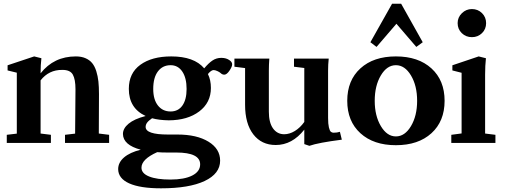

<svg xmlns="http://www.w3.org/2000/svg" viewBox="-20 -772 2727 1037"><path d="M16.6 0V-43.9L70.8 -50.3V-379.4L21 -391.6V-419.4L164.6 -467.3L203.6 -457.5Q199.2 -420.9 199.2 -376Q271 -467.3 389.6 -467.3Q419.9 -467.3 442.1 -457.5Q464.4 -447.8 478 -430.9Q491.7 -414.1 500 -387.7Q508.3 -361.3 511.5 -332Q514.6 -302.7 514.6 -263.7Q514.6 -97.2 513.7 -50.8L569.3 -43.9V0H331.1V-43.9L385.7 -50.3Q387.7 -206.5 387.7 -290Q387.7 -343.3 373.3 -369.1Q358.9 -395 315.9 -394.5Q243.7 -395 199.2 -337.9V-50.8L254.9 -43.9V0Z M891.6 -122.1Q838.9 -123 801.3 -133.3Q782.2 -120.1 774.4 -109.4Q766.6 -98.6 766.6 -86.4Q766.6 -45.4 887.2 -45.4H938.5Q1043 -45.4 1106 -6.8Q1168.9 31.7 1168.9 95.7Q1168.9 166 1085.2 205.6Q1001.5 245.1 849.6 245.1Q737.3 245.1 678 218.5Q618.7 191.9 618.2 141.6Q618.2 105.5 650.1 78.1Q682.1 50.8 740.2 36.6Q645 11.2 644 -48.3Q644 -78.6 674.6 -104Q705.1 -129.4 766.6 -145.5Q675.8 -187.5 675.8 -292Q675.8 -377 738 -422.1Q800.3 -467.3 904.8 -467.3Q1028.3 -467.3 1083 -402.8Q1106 -430.7 1127.4 -445.1Q1148.9 -459.5 1175.3 -459.5Q1202.6 -459.5 1220.2 -446.3Q1233.9 -437 1233.9 -424.3Q1233.9 -411.6 1219.2 -390.1Q1204.6 -368.7 1191.4 -368.7Q1180.2 -368.7 1170.9 -377.9Q1165 -383.3 1153.3 -388.4Q1141.6 -393.6 1133.8 -393.6Q1120.6 -393.6 1103 -372.1Q1119.1 -339.8 1119.1 -296.9Q1119.1 -217.8 1056.2 -170.2Q993.2 -122.6 891.6 -122.1ZM901.4 -169.9Q942.4 -169.9 965.1 -201.9Q987.8 -233.9 987.8 -291.5Q987.8 -351.1 964.6 -385.5Q941.4 -419.9 901.4 -419.9Q858.4 -419.9 833 -386.5Q807.6 -353 807.6 -291.5Q807.6 -234.4 833 -202.1Q858.4 -169.9 901.4 -169.9ZM744.1 133.8Q744.1 164.6 785.4 181.2Q826.7 197.8 900.4 197.8Q975.6 197.8 1018.3 176Q1061 154.3 1061 115.7Q1061 51.8 932.1 51.8H883.3Q852.1 51.8 829.1 49.8Q744.1 87.9 744.1 133.8Z M1469.2 11.2Q1392.6 11.2 1348.1 -46.4Q1303.7 -104 1303.7 -206.1V-404.3L1246.1 -411.6V-455.6H1434.6Q1432.1 -421.4 1432.1 -390.6V-168.5Q1432.1 -110.4 1454.3 -78.9Q1476.6 -47.4 1514.2 -46.9Q1543.9 -46.9 1572.5 -64.5Q1601.1 -82 1623.5 -113.3V-404.8L1567.9 -411.6V-455.6H1755.4Q1752 -423.8 1752 -390.6V-134.8Q1752 -102.5 1756.3 -84.2Q1760.7 -65.9 1766.8 -60.5Q1772.9 -55.2 1781.7 -55.2Q1800.8 -55.2 1815.9 -60.1L1826.2 -17.6Q1699.7 -1.5 1650.9 15.6L1623.5 6.3V-71.8Q1558.1 11.2 1469.2 11.2Z M2013.7 -518.6 1980.5 -543.9 2097.7 -752H2146.5L2263.2 -543.9L2228.5 -518.6L2121.1 -643.6ZM2118.2 12.2Q1997.6 12.2 1926.5 -52.5Q1855.5 -117.2 1855.5 -227.5Q1855.5 -337.9 1926.5 -402.6Q1997.6 -467.3 2118.2 -467.3Q2239.3 -467.3 2310.3 -402.6Q2381.3 -337.9 2381.3 -227.5Q2381.3 -117.2 2310.3 -52.5Q2239.3 12.2 2118.2 12.2ZM2118.2 -35.2Q2166.5 -35.2 2199.7 -90.8Q2232.9 -146.5 2232.9 -227.5Q2232.9 -309.1 2199.7 -364.5Q2166.5 -419.9 2118.2 -419.9Q2069.8 -419.9 2036.9 -364.5Q2003.9 -309.1 2003.9 -227.5Q2003.9 -146.5 2037.1 -90.8Q2070.3 -35.2 2118.2 -35.2Z M2451.7 -647Q2451.7 -678.2 2474.6 -700.7Q2497.6 -723.1 2528.8 -723.1Q2561 -723.1 2583.3 -701.2Q2605.5 -679.2 2605.5 -647Q2605.5 -614.7 2583.3 -593Q2561 -571.3 2528.8 -571.3Q2496.6 -571.3 2474.1 -593Q2451.7 -614.7 2451.7 -647ZM2417.5 0V-43.9L2473.1 -51.3V-378.9L2423.3 -391.6V-419.4L2565.4 -467.3L2604.5 -457.5Q2600.1 -418 2600.1 -369.1V-50.8L2655.8 -43.9V0Z"/></svg>

Font: Elstob 6pt
Style: Bold
Weight: 700
Designer: Peter S. Baker
Version: Version 1.015